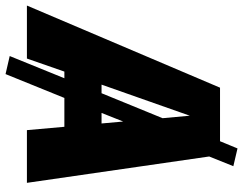

<svg xmlns="http://www.w3.org/2000/svg" viewBox="-175 -687 876 692"><g transform="rotate(90 263.0 -341.0)"><path d="M374 -135H270L184 77L119 62L199 -135H175L128 0H-63L233 -696H426L452 -759L516 -744L481 -657L576 0H386ZM253 -269 343 -489 334 -587 222 -269ZM362 -269 355 -347 324 -269Z"/></g></svg>

Font: FiraGO Heavy
Style: Italic
Weight: 900
Italic angle: -8°
Designer: bBox Type GmbH
Foundry: bBox Type GmbH
Version: Version 1.001